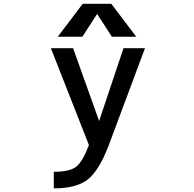

<svg xmlns="http://www.w3.org/2000/svg" viewBox="-20 -781 1040 1030"><path d="M501 -706.1 421.9 -584H290L423.8 -760.7H577.1L710.9 -584H580.1ZM511.7 -131.8 642.6 -522.5H757.8L563.5 -2Q511.7 133.8 451.2 181.6Q390.6 229.5 268.6 229.5V140.6Q353.5 140.6 388.7 113.3Q423.8 85.9 457 -2.9L252.9 -522.5H372.1Z"/></svg>

Font: Gen Shin Gothic Monospace Medium
Style: Regular
Weight: 500
Designer: [Source Han Sans]
Ryoko NISHIZUKA  (kana & ideographs); Paul D. Hunt (Latin, Greek & Cyrillic); Wenlong ZHANG  (bopomofo
Version: Version 1.002.20150607